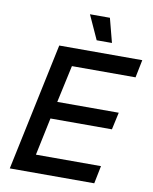

<svg xmlns="http://www.w3.org/2000/svg" viewBox="-97 -980 837 1052"><g transform="rotate(10 321.5 -454.0)"><path d="M31 0 181 -710H643L623 -611H269L224 -404H566L545 -308H203L159 -99H521L501 0ZM378 -774 317 -908H428L463 -774Z"/></g></svg>

Font: Geist Medium
Style: Italic
Weight: 500
Italic angle: -12°
Designer: Basement.studio, Andrés Briganti, Mateo Zaragoza
Foundry: Basement.studio, Vercel, Andrés Briganti, Guido Ferreyra, Mateo Zaragoza
Version: Version 1.500; ttfautohint (v1.8.4.7-5d5b)